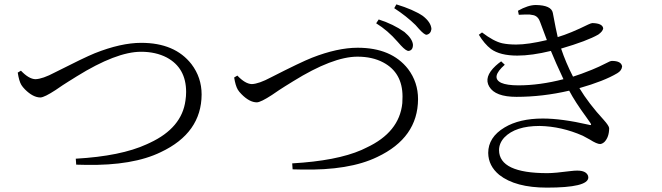

<svg xmlns="http://www.w3.org/2000/svg" viewBox="-20 -814 3040 882"><path d="M61.5 -480.5 76.2 -489.3Q112.3 -451.2 142.6 -450.2Q175.8 -451.2 232.4 -481.4Q367.2 -549.8 415 -569.3Q535.2 -617.2 628.9 -617.2Q783.2 -617.2 859.4 -519.5Q906.2 -458 906.2 -379.9Q905.3 -203.1 718.8 -115.2Q590.8 -52.7 374 -56.6Q351.6 -56.6 330.1 -57.6L328.1 -85Q535.2 -96.7 654.3 -151.4Q662.1 -155.3 668.9 -158.2Q815.4 -226.6 832 -352.5Q835 -372.1 835 -391.6Q835 -502 746.1 -549.8Q695.3 -576.2 627.9 -576.2Q514.6 -576.2 332 -462.9Q324.2 -458 308.6 -448.2Q299.8 -442.4 295.9 -440.4Q270.5 -424.8 235.4 -400.4Q184.6 -367.2 166 -366.2Q131.8 -366.2 94.7 -403.3Q84 -414.1 78.1 -423.8Q67.4 -441.4 61.5 -480.5Z M1857.4 -580.1Q1845.7 -579.1 1821.3 -605.5Q1811.5 -617.2 1805.7 -623Q1761.7 -673.8 1708 -707L1719.7 -724.6Q1787.1 -703.1 1837.9 -667Q1875 -635.7 1877 -608.4Q1877 -583 1857.4 -580.1ZM1939.5 -654.3Q1928.7 -654.3 1904.3 -681.6Q1894.5 -693.4 1888.7 -699.2Q1846.7 -740.2 1791 -776.4L1800.8 -793.9Q1877.9 -770.5 1921.9 -741.2Q1960 -711.9 1961.9 -680.7Q1959 -658.2 1939.5 -654.3ZM1055.7 -458 1070.3 -466.8Q1106.4 -428.7 1136.7 -427.7Q1168.9 -428.7 1225.6 -459Q1361.3 -528.3 1413.1 -548.8Q1530.3 -594.7 1623 -594.7Q1778.3 -594.7 1854.5 -497.1Q1900.4 -436.5 1900.4 -358.4Q1899.4 -180.7 1712.9 -92.8Q1584 -30.3 1364.3 -35.2Q1343.8 -35.2 1324.2 -36.1L1322.3 -63.5Q1526.4 -75.2 1640.6 -125Q1652.3 -130.9 1663.1 -135.7Q1814.5 -206.1 1828.1 -339.8Q1829.1 -355.5 1829.1 -370.1Q1829.1 -480.5 1740.2 -527.3Q1690.4 -553.7 1622.1 -553.7Q1508.8 -553.7 1326.2 -440.4Q1318.4 -435.5 1302.7 -425.8Q1293.9 -419.9 1290 -418Q1264.6 -402.3 1229.5 -377.9Q1178.7 -344.7 1160.2 -343.8Q1126 -343.8 1088.9 -381.8Q1078.1 -392.6 1072.3 -402.3Q1061.5 -420.9 1055.7 -458Z M2363.3 -746.1 2359.4 -764.6Q2406.2 -791 2441.4 -791Q2512.7 -790 2519.5 -754.9Q2534.2 -675.8 2542 -643.6Q2600.6 -661.1 2681.6 -701.2Q2696.3 -708 2701.2 -708Q2748 -707 2751 -683.6Q2749 -669.9 2728.5 -655.3Q2677.7 -626 2557.6 -590.8Q2579.1 -526.4 2612.3 -461.9Q2647.5 -472.7 2700.2 -494.1Q2731.4 -506.8 2763.7 -523.4Q2783.2 -534.2 2791 -534.2Q2834 -534.2 2837.9 -508.8Q2835.9 -489.3 2815.4 -477.5Q2754.9 -441.4 2641.6 -409.2Q2684.6 -337.9 2753.9 -262.7Q2777.3 -236.3 2778.3 -225.6Q2778.3 -184.6 2756.8 -162.1Q2747.1 -153.3 2737.3 -152.3Q2721.7 -152.3 2689.5 -172.9Q2670.9 -183.6 2657.2 -190.4Q2559.6 -233.4 2459 -235.4Q2347.7 -235.4 2296.9 -182.6Q2272.5 -156.2 2272.5 -124Q2273.4 -18.6 2494.1 -18.6Q2528.3 -18.6 2602.5 -28.3Q2619.1 -30.3 2631.8 -30.3Q2672.9 -30.3 2681.6 -5.9Q2682.6 -2 2682.6 2Q2680.7 47.9 2492.2 47.9Q2347.7 47.9 2273.4 -10.7Q2223.6 -51.8 2222.7 -111.3Q2222.7 -183.6 2297.9 -228.5Q2366.2 -269.5 2473.6 -269.5Q2560.5 -269.5 2683.6 -241.2Q2696.3 -237.3 2695.3 -242.2Q2694.3 -246.1 2691.4 -250Q2686.5 -256.8 2672.9 -276.4Q2622.1 -345.7 2594.7 -397.5Q2472.7 -369.1 2352.5 -369.1Q2254.9 -369.1 2227.5 -416Q2201.2 -460 2256.8 -511.7Q2268.6 -522.5 2282.2 -532.2L2298.8 -516.6Q2232.4 -458 2282.2 -433.6Q2308.6 -421.9 2361.3 -421.9Q2459 -421.9 2568.4 -450.2Q2531.2 -529.3 2510.7 -580.1Q2422.9 -558.6 2356.4 -558.6Q2277.3 -558.6 2235.4 -588.9Q2205.1 -612.3 2179.7 -654.3L2194.3 -665Q2248 -624 2287.1 -615.2Q2314.5 -609.4 2351.6 -609.4Q2405.3 -609.4 2492.2 -629.9Q2477.5 -668 2461.9 -710.9Q2453.1 -738.3 2431.6 -744.1Q2423.8 -746.1 2414.1 -747.1Q2396.5 -748 2363.3 -746.1Z"/></svg>

Font: GenYoMin JP Regular
Style: Regular
Weight: 400
Version: Version 1.001;PS 1;hotconv 16.6.51;makeotf.lib2.5.65220 DEVE